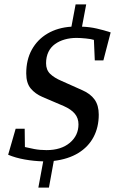

<svg xmlns="http://www.w3.org/2000/svg" viewBox="-20 -734 537 871"><path d="M154 117 176 -2Q134 -3 92 -10.5Q50 -18 17 -32L51 -150H92L93 -67Q109 -63 135 -58Q161 -53 191 -53Q257 -53 296.5 -86Q336 -119 336 -170Q336 -198 319.5 -218Q303 -238 269 -253L173 -294Q140 -308 119.5 -332.5Q99 -357 99 -401Q99 -463 124.5 -509Q150 -555 196 -582Q242 -609 304 -613L323 -714H371L352 -613Q386 -612 419 -604.5Q452 -597 482 -587L449 -460H410L406 -553Q395 -557 369.5 -559.5Q344 -562 327 -562Q299 -562 274 -555Q249 -548 229.5 -534Q210 -520 199.5 -498Q189 -476 189 -447Q189 -417 207.5 -399Q226 -381 259 -367L353 -325Q390 -309 409 -282.5Q428 -256 428 -214Q428 -157 404.5 -112.5Q381 -68 335.5 -40Q290 -12 224 -4L202 117Z"/></svg>

Font: Manuale Medium
Style: Italic
Weight: 500
Italic angle: -11°
Version: Version 1.002